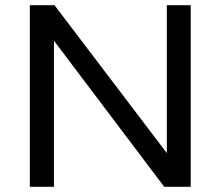

<svg xmlns="http://www.w3.org/2000/svg" viewBox="-20 -720 850 740"><path d="M623 -700V-130L190 -700H95V0H188V-563L613 0H715V-700Z"/></svg>

Font: Gully
Style: Regular
Weight: 400
Designer: jaikishan Patel
Foundry: MagicType
Version: Version 1.000;Glyphs 3.2 (3242)